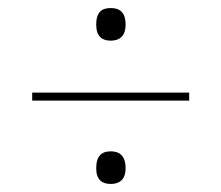

<svg xmlns="http://www.w3.org/2000/svg" viewBox="-20 -597 550 477"><path d="M255 -496C276 -496 292 -506 292 -536C292 -568 276 -577 255 -577C234 -577 219 -568 219 -536C219 -506 234 -496 255 -496ZM60 -347H450V-367H60ZM255 -140C276 -140 292 -150 292 -179C292 -211 276 -221 255 -221C234 -221 219 -211 219 -179C219 -150 234 -140 255 -140Z"/></svg>

Font: Noto Serif Display SemiCondensed
Style: Regular
Weight: 400
Width: 4
Designer: Monotype Design Team
Foundry: Monotype Imaging Inc.
Version: Version 2.009